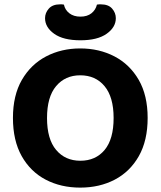

<svg xmlns="http://www.w3.org/2000/svg" viewBox="-20 -847 740 884"><path d="M659.8 -304Q659.8 -200 619.2 -128.2Q578.5 -56.5 508.3 -19.8Q438.2 16.8 349.3 16.8Q260.5 16.8 190.4 -19.8Q120.3 -56.5 79.9 -128.2Q39.6 -200 39.6 -304Q39.6 -408 80.8 -479.3Q122.1 -550.5 192.3 -587.3Q262.5 -624 349.3 -624Q436.6 -624 507.1 -587.3Q577.5 -550.5 618.7 -479.3Q659.8 -408 659.8 -304ZM503.1 -304Q503.1 -400.2 461.4 -450.3Q419.8 -500.3 349.3 -500.3Q280.3 -500.3 238.4 -450.6Q196.5 -401 196.5 -303.6Q196.5 -206.3 238.5 -156.6Q280.4 -106.9 350 -106.9Q420.2 -106.9 461.7 -156.6Q503.1 -206.3 503.1 -304ZM350.3 -770.4Q381.6 -770.4 401.1 -785.9Q420.6 -801.4 426.3 -825.8Q431.1 -826.8 435.5 -826.9Q439.8 -827 444.1 -827Q479.1 -827 496.2 -807.4Q513.3 -787.7 513.3 -763.2Q513.3 -721.5 471 -691.5Q428.8 -661.5 350.3 -661.5Q271.4 -661.5 229.4 -691.5Q187.4 -721.5 187.4 -763.2Q187.4 -787.7 204.8 -807.4Q222.3 -827 256.6 -827Q261.6 -827 265.7 -826.9Q269.8 -826.8 274.3 -825.8Q279.3 -801.4 299.3 -785.9Q319.3 -770.4 350.3 -770.4Z"/></svg>

Font: Baloo Bhaijaan 2
Style: Regular
Weight: 400
Designer: Sanskriti Dholi, Noopur Datye and Ek Type
Foundry: Ek Type
Version: Version 1.701